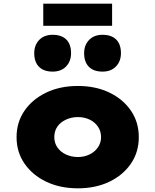

<svg xmlns="http://www.w3.org/2000/svg" viewBox="-20 -1013 844 1043"><path d="M403 10Q306 10 231 -26Q156 -62 113 -124.5Q70 -187 70 -268Q70 -349 113 -411.5Q156 -474 231 -510Q306 -546 403 -546Q500 -546 574.5 -510Q649 -474 691.5 -411.5Q734 -349 734 -268Q734 -187 691.5 -124.5Q649 -62 574.5 -26Q500 10 403 10ZM403 -160Q438 -160 466.5 -174Q495 -188 512 -212.5Q529 -237 529 -268Q529 -300 512 -325Q495 -350 466.5 -363.5Q438 -377 403 -377Q368 -377 338 -363Q308 -349 291.5 -325Q275 -301 275 -268Q275 -237 291.5 -212.5Q308 -188 338 -174Q368 -160 403 -160ZM537 -624Q489 -624 463 -650Q437 -676 437 -724Q437 -768 464 -796Q491 -824 537 -824Q585 -824 611 -798.5Q637 -773 637 -724Q637 -680 610 -652Q583 -624 537 -624ZM266 -624Q218 -624 192 -650Q166 -676 166 -724Q166 -768 193 -796Q220 -824 266 -824Q314 -824 340 -798.5Q366 -773 366 -724Q366 -680 339 -652Q312 -624 266 -624ZM215 -873V-993H589V-873Z"/></svg>

Font: Lexend Exa Black
Style: Regular
Weight: 900
Designer: Bonnie Shaver-Troup, Thomas Jockin
Foundry: Lexend
Version: Version 1.007